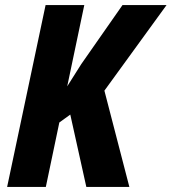

<svg xmlns="http://www.w3.org/2000/svg" viewBox="-20 -734 674 754"><path d="M8 0H160L213 -253L256 -284L319 0H488L390 -378L634 -714H461L299 -482L244 -395L311 -714H159Z"/></svg>

Font: Noto Sans Display SemiCondensed Extra
Style: Italic
Weight: 800
Width: 4
Italic angle: -12°
Designer: Monotype Design Team
Foundry: Monotype Imaging Inc.
Version: Version 1.900